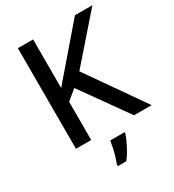

<svg xmlns="http://www.w3.org/2000/svg" viewBox="-219 -837 1069 1180"><g transform="rotate(-30 316.0 -246.5)"><path d="M632 0H507L273 -329L203 -271V0H95V-714H203V-369Q229 -399 255 -429.5Q281 -460 307 -490L500 -714H624L351 -402ZM405 70Q396 99 373.5 143Q351 187 325 221H265V209Q272 191 280 164.5Q288 138 294 110Q300 82 303 61H405Z"/></g></svg>

Font: Noto Sans Gurmukhi UI Medium
Style: Regular
Weight: 500
Designer: Jelle Bosma - Monotype Design Team
Foundry: Monotype Imaging Inc.
Version: Version 2.004; ttfautohint (v1.8.4.7-5d5b)